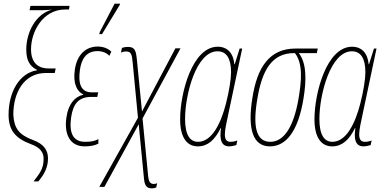

<svg xmlns="http://www.w3.org/2000/svg" viewBox="-20 -792 2119 1052"><path d="M164 202H190C221 165 243 127 243 76C243 30 219 -3 163 -24C83 -53 57 -90 53 -164C53 -287 113 -392 231 -392H280L285 -417H246C184 -417 150 -453 150 -522C150 -619 215 -740 337 -740H358L361 -760H147L142 -736H206C222 -736 243 -737 264 -739C175 -715 124 -614 124 -521C124 -466 139 -431 183 -409V-407C87 -392 27 -289 27 -163C27 -80 63 -34 150 -2C203 17 219 45 219 79C219 135 195 160 164 202Z M524 -605H539L636 -765L638 -772H608L527 -617ZM444 10C476 10 500 5 519 -5V-30C502 -20 482 -15 447 -15C377 -15 358 -67 370 -151C381 -224 412 -261 480 -261H513L518 -286H483C420 -286 408 -339 418 -410C426 -466 451 -512 514 -512C543 -512 566 -501 579 -486L590 -509C573 -526 546 -537 516 -537C452 -537 402 -495 390 -410C379 -334 402 -290 436 -275V-273C389 -262 354 -221 344 -149C331 -62 359 10 444 10Z M524 232H552L740 -111L769 188C773 228 786 240 813 240C823 240 829 238 836 235L841 212C836 214 830 216 823 216C803 216 795 203 792 176L761 -143L969 -527H941L758 -181L730 -465C725 -513 720 -535 681 -535C668 -535 654 -532 648 -529L643 -504C649 -507 659 -510 671 -510C699 -510 703 -493 707 -449L736 -147Z M1064 10C1118 10 1157 -25 1189 -90H1191C1183 -33 1189 10 1236 10C1246 10 1257 8 1275 3L1280 -22C1260 -15 1250 -15 1243 -15C1220 -15 1212 -30 1212 -56C1212 -83 1222 -123 1231 -167L1307 -526H1293L1266 -440H1264C1259 -499 1227 -536 1173 -536C1034 -536 967 -283 967 -138C967 -42 1002 10 1064 10ZM1065 -15C1022 -15 994 -51 994 -140C994 -274 1055 -511 1172 -511C1220 -511 1246 -473 1246 -396C1246 -360 1236 -294 1218 -224C1192 -123 1144 -15 1065 -15Z M1459 10C1547 10 1614 -72 1643 -253C1659 -350 1661 -446 1617 -501H1716L1721 -526H1599C1457 -526 1389 -424 1363 -256C1335 -84 1366 10 1459 10ZM1461 -15C1381 -15 1364 -103 1391 -256C1417 -409 1471 -501 1591 -501H1596C1641 -443 1632 -349 1616 -253C1589 -95 1535 -15 1461 -15Z M1800 10C1854 10 1893 -25 1925 -90H1927C1919 -33 1925 10 1972 10C1982 10 1993 8 2011 3L2016 -22C1996 -15 1986 -15 1979 -15C1956 -15 1948 -30 1948 -56C1948 -83 1958 -123 1967 -167L2043 -526H2029L2002 -440H2000C1995 -499 1963 -536 1909 -536C1770 -536 1703 -283 1703 -138C1703 -42 1738 10 1800 10ZM1801 -15C1758 -15 1730 -51 1730 -140C1730 -274 1791 -511 1908 -511C1956 -511 1982 -473 1982 -396C1982 -360 1972 -294 1954 -224C1928 -123 1880 -15 1801 -15Z"/></svg>

Font: Noto Sans ExtraCondensed Thin
Style: Italic
Weight: 100
Width: 2
Italic angle: -12°
Designer: Monotype Design Team
Foundry: Monotype Imaging Inc.
Version: Version 2.013